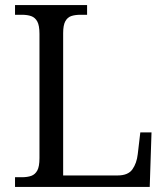

<svg xmlns="http://www.w3.org/2000/svg" viewBox="-20 -734 658 754"><path d="M39 0V-38H65Q88 -38 103 -43.5Q118 -49 126.5 -64.5Q135 -80 135 -113V-601Q135 -634 126.5 -649.5Q118 -665 103 -670.5Q88 -676 65 -676H39V-714H322V-676H297Q275 -676 260 -671Q245 -666 236.5 -650.5Q228 -635 228 -604V-45H442Q483 -45 500 -69Q517 -93 521 -129L531 -214H575L568 0Z"/></svg>

Font: Noto Serif Hentaigana EL
Style: Regular
Weight: 400
Designer: Kazuhiro Yamada
Foundry: nipponia
Version: Version 1.000